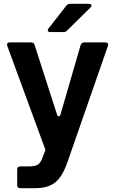

<svg xmlns="http://www.w3.org/2000/svg" viewBox="-20 -783 605 1005"><path d="M86 202Q70 202 70 186V104Q70 88 86 88H131Q158 88 173 81.5Q188 75 199 51L213 14Q217 9 217 2Q217 -5 214 -9L18 -543Q17 -546 17 -550Q17 -561 31 -561H143Q158 -561 161 -548L278 -185Q281 -174 288 -174Q294 -174 297 -185L402 -547Q407 -561 420 -561H532Q540 -561 544 -556Q548 -551 545 -543L333 66Q307 141 269.5 171.5Q232 202 163 202ZM244 -615Q230 -615 230 -625Q230 -630 234 -634L327 -753Q334 -763 347 -763H445Q452 -763 455.5 -760.5Q459 -758 459 -754Q459 -749 453 -743L331 -623Q323 -615 312 -615Z"/></svg>

Font: Open Sauce Two
Style: Bold
Weight: 700
Designer: Alfredo Marco Pradil
Foundry: Creative Sauce Fz LLC
Version: Version 1.477